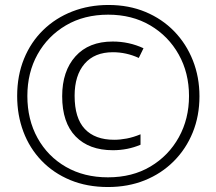

<svg xmlns="http://www.w3.org/2000/svg" viewBox="-20 -743 870 772"><path d="M414 9Q330 9 262.5 -19Q195 -47 147 -97Q99 -147 74 -213.5Q49 -280 49 -357Q49 -439 76.5 -506.5Q104 -574 154 -622.5Q204 -671 271 -697Q338 -723 416 -723Q498 -723 565 -695Q632 -667 680.5 -617Q729 -567 755.5 -500Q782 -433 782 -356Q782 -277 755 -210.5Q728 -144 678.5 -94.5Q629 -45 562 -18Q495 9 414 9ZM414 -30Q512 -30 585 -73.5Q658 -117 699 -191Q740 -265 740 -357Q740 -450 698.5 -524Q657 -598 584 -641Q511 -684 415 -684Q318 -684 245 -641Q172 -598 131 -524.5Q90 -451 90 -357Q90 -262 131 -188Q172 -114 245 -72Q318 -30 414 -30ZM434 -139Q338 -139 284 -194.5Q230 -250 230 -356Q230 -457 283.5 -516.5Q337 -576 433 -576Q499 -576 557 -549L538 -510Q488 -533 434 -533Q360 -533 320 -486.5Q280 -440 280 -358Q280 -268 321 -224.5Q362 -181 439 -181Q463 -181 489.5 -186Q516 -191 545 -203V-161Q493 -139 434 -139Z"/></svg>

Font: Noto Sans Lao UI ExtCond Light
Style: Regular
Weight: 300
Width: 2
Designer: Monotype Design Team
Foundry: Monotype Imaging Inc.
Version: Version 2.000; ttfautohint (v1.8.4.7-5d5b)